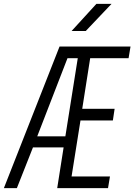

<svg xmlns="http://www.w3.org/2000/svg" viewBox="-32 -970 693 990"><path d="M-12 0 275 -730H641L631 -670H433L392 -409H559L550 -349H383L337 -60H535L525 0H263L296 -210H138L55 0ZM160 -267H305L369 -670H316ZM337 -810 465 -950H543L410 -810Z"/></svg>

Font: JetBrains Mono NL ExtraLight
Style: Italic
Weight: 200
Italic angle: -9°
Monospace: yes
Designer: Philipp Nurullin, Konstantin Bulenkov
Foundry: JetBrains
Version: Version 2.305; ttfautohint (v1.8.4.7-5d5b)